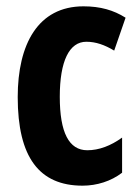

<svg xmlns="http://www.w3.org/2000/svg" viewBox="-20 -577 439 607"><path d="M241 10C286 10 331 -4 366 -31V-142C330 -116 293 -102 256 -102C198 -102 169 -158 169 -271C169 -384 199 -445 253 -445C283 -445 311 -435 341 -417L377 -521C339 -545 297 -557 244 -557C100 -557 36 -437 36 -270C36 -80 104 10 241 10Z"/></svg>

Font: Noto Sans Lao Looped ExtraCondensed
Style: Bold
Weight: 700
Width: 2
Designer: Mark Frömberg, Ben Mitchell
Foundry: The Fontpad Ltd
Version: Version 1.002